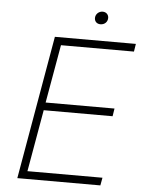

<svg xmlns="http://www.w3.org/2000/svg" viewBox="-57 -887 695 933"><g transform="rotate(5 290.0 -421.0)"><path d="M63 0H468L475 -38H109L162 -340H498L504 -378H168L218 -662H574L580 -700H185ZM400 -780C420 -780 435 -794 435 -814C435 -829 424 -842 406 -842C387 -842 371 -827 371 -808C371 -792 382 -780 400 -780Z"/></g></svg>

Font: Fixel Display 20240404 ExLight
Style: Italic
Weight: 200
Italic angle: -10°
Designer: AlfaBravo + MacPaw
Foundry: Kyrylo Tkachov, Marchela Mozhyna, Serhii Makarenko, Maria Weinstein, Zakhar Kryvoshyya
Version: Version 1.211;Glyphs 3.2 (3225)